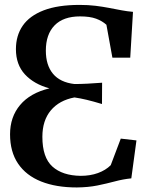

<svg xmlns="http://www.w3.org/2000/svg" viewBox="-20 -772 630 802"><path d="M301 11Q214 11 151.5 -14Q89 -39 55.5 -88.5Q22 -138 22 -211Q22 -283.5 64 -333.5Q106 -383.5 186.5 -403Q122 -420.5 84.2 -461.2Q46.5 -502 46.5 -566.5Q46.5 -623.5 75 -664.8Q103.5 -706 162.5 -728.8Q221.5 -751.5 312.5 -751.5Q348.5 -751.5 379 -747.8Q409.5 -744 436.5 -738.8Q463.5 -733.5 487.8 -729Q512 -724.5 535.5 -722.5L524 -531H449.5L424.5 -668.5Q407 -684.5 381.2 -694Q355.5 -703.5 314.5 -703.5Q244.5 -703.5 208 -666Q171.5 -628.5 171.5 -560.5Q171.5 -500 201.2 -464Q231 -428 291 -421Q315.5 -421 345 -422.5Q374.5 -424 406.5 -426.5L406 -337.5Q369.5 -348.5 342.5 -355Q315.5 -361.5 291 -365Q227.5 -353 192.2 -310.8Q157 -268.5 157 -200.5Q157 -114 199 -76.2Q241 -38.5 317 -37.5Q357 -37.5 389.2 -49.2Q421.5 -61 442.5 -82L484.5 -193L550 -185.5L528.5 -27Q494 -23.5 459.5 -14.2Q425 -5 386.8 2.8Q348.5 10.5 301 11Z"/></svg>

Font: Merriweather 60pt SemiBold
Style: Regular
Weight: 600
Version: Version 2.100